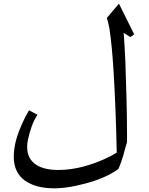

<svg xmlns="http://www.w3.org/2000/svg" viewBox="-20 -790 813 1046"><path d="M128 11C128 -1 129 -14 132 -28C143 -79 159 -127 184 -165L138 -189C123 -164 111 -140 100 -115C77 -63 55 -3 55 65C55 125 79 168 116 194C156 222 208 236 276 236C316 236 357 230 394 222C438 212 483 201 522 185C560 170 598 152 626 129C636 106 644 82 652 56C656 43 658 30 662 18C666 6 669 -5 672 -16V-66C672 -194 667 -328 663 -454C661 -507 657 -563 654 -611L690 -588L711 -603L628 -770L562 -692C566 -681 571 -662 576 -636C586 -570 593 -492 598 -413C607 -269 613 -110 616 41C596 54 573 66 546 78C478 108 391 136 298 136C202 136 128 102 128 11Z"/></svg>

Font: Iranian Serif 
Style: Regular
Weight: 400
Designer: Hooman Mehr, Hadi Navid in Neviseh Pardaz Co. Ltd. (http://nevisa.com)
Foundry: http://font-store.ir
Version: 5.0.2 build 3/9/1393